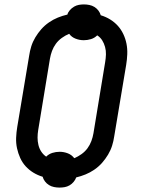

<svg xmlns="http://www.w3.org/2000/svg" viewBox="-20 -802 640 869"><path d="M249 47Q237 47 224.5 44.5Q212 42 201.5 35.5Q191 29 183.5 19Q176 9 173 -2Q150 -9 130.5 -21Q111 -33 96 -49.5Q81 -66 71.5 -87Q62 -108 57 -131Q52 -154 53 -178.5Q54 -203 58 -227L112 -550Q115 -571 121.5 -592Q128 -613 140 -633Q152 -653 167 -670Q182 -687 201.5 -700.5Q221 -714 242 -722.5Q263 -731 285 -736Q288 -747 296.5 -756.5Q305 -766 315.5 -772Q326 -778 337 -780Q348 -782 360 -782Q372 -782 384.5 -779.5Q397 -777 407.5 -770.5Q418 -764 425.5 -754Q433 -744 436 -733Q459 -726 478.5 -714Q498 -702 513 -685.5Q528 -669 538 -648Q548 -627 552.5 -604Q557 -581 556 -556.5Q555 -532 551 -508L497 -185Q494 -164 487.5 -143Q481 -122 469 -102Q457 -82 442 -65Q427 -48 407.5 -34.5Q388 -21 367 -12.5Q346 -4 325 1Q321 12 313 21.5Q305 31 294.5 37Q284 43 272.5 45Q261 47 249 47ZM316 -86Q333 -93 349 -104.5Q365 -116 376 -131Q387 -146 393.5 -163.5Q400 -181 403 -199L456 -521Q459 -539 459.5 -556Q460 -573 455.5 -589.5Q451 -606 442.5 -619.5Q434 -633 420 -642Q408 -630 392 -625Q376 -620 359 -620Q340 -620 322 -627Q304 -634 293 -649Q276 -642 260 -630.5Q244 -619 233 -604Q222 -589 215.5 -571.5Q209 -554 206 -536L153 -214Q150 -196 150 -179Q150 -162 154 -145.5Q158 -129 167 -115.5Q176 -102 189 -93Q201 -105 217 -110Q233 -115 250 -115Q269 -115 287 -108Q305 -101 316 -86Z"/></svg>

Font: Iosevka Aile Medium
Style: Italic
Weight: 500
Italic angle: -9°
Designer: Belleve Invis
Foundry: Belleve Invis
Version: Version 31.1.0; ttfautohint (v1.8.4)